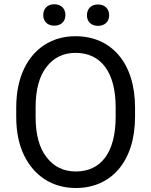

<svg xmlns="http://www.w3.org/2000/svg" viewBox="-20 -895 728 924"><path d="M629.9 -377.9C629.9 -590.8 516.6 -720.7 343.8 -720.7C287.6 -720.7 238.3 -707 195.3 -679.7C109.4 -624.5 58.1 -520 58.1 -377.9V-333C58.1 -262.2 70.3 -201.2 94.7 -149.9C143.6 -47.4 232.9 9.8 344.7 9.8C517.1 9.8 629.9 -120.1 629.9 -333ZM536.6 -333C536.6 -162.6 467.3 -69.8 344.7 -69.8C286.6 -69.8 239.7 -92.3 204.6 -137.7C168.9 -182.6 151.4 -247.6 151.4 -333V-378.9C151.4 -463.4 168.9 -528.3 204.1 -573.2C238.8 -618.2 285.6 -640.6 343.8 -640.6C465.3 -640.6 536.6 -548.3 536.6 -378.9ZM188 -822.3C188 -794.4 206.5 -771.5 241.2 -771.5C276.4 -771.5 294.9 -794.4 294.9 -822.3C294.9 -851.6 276.4 -874.5 241.2 -874.5C206.5 -874.5 188 -851.6 188 -822.3ZM398.4 -821.3C398.4 -793.5 416.5 -770.5 451.7 -770.5C486.3 -770.5 505.4 -793.5 505.4 -821.3C505.4 -850.6 486.3 -873.5 451.7 -873.5C416.5 -873.5 398.4 -850.6 398.4 -821.3Z"/></svg>

Font: Vazirmatn
Style: Regular
Weight: 400
Designer: Saber Rastikerdar
Foundry: Saber Rastikerdar
Version: Version 33.003